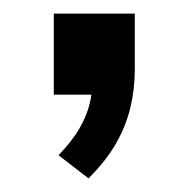

<svg xmlns="http://www.w3.org/2000/svg" viewBox="-20 -139 277 282"><path d="M110 123 66 89Q86 68 96.5 50Q107 32 111.5 14Q116 -4 116 -22L138 0H59V-119H178V-38Q178 -8 171.5 19Q165 46 150.5 71.5Q136 97 110 123Z"/></svg>

Font: Nunito Sans 12pt SemiBold
Style: Regular
Weight: 600
Designer: Vernon Adams
Foundry: Vernon Adams
Version: Version 3.101;gftools[0.9.27]